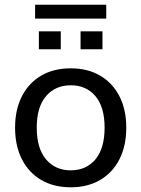

<svg xmlns="http://www.w3.org/2000/svg" viewBox="-20 -786 600 815"><path d="M280 9Q208 9 155 -22Q102 -53 73 -110Q44 -167 44 -244Q44 -321 73 -377.5Q102 -434 155 -465Q208 -496 280 -496Q352 -496 405 -465Q458 -434 487 -377.5Q516 -321 516 -244Q516 -167 487 -110Q458 -53 405 -22Q352 9 280 9ZM280 -63Q346 -63 385 -109.5Q424 -156 424 -244Q424 -332 385 -378Q346 -424 280 -424Q215 -424 175.5 -378Q136 -332 136 -244Q136 -156 175.5 -109.5Q215 -63 280 -63ZM129 -707V-766H431V-707ZM145 -577V-653H238V-577ZM322 -577V-653H415V-577Z"/></svg>

Font: Nunito Sans 12pt Medium
Style: Regular
Weight: 500
Designer: Vernon Adams
Foundry: Vernon Adams
Version: Version 3.101;gftools[0.9.27]